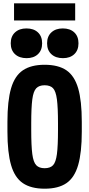

<svg xmlns="http://www.w3.org/2000/svg" viewBox="-20 -1132 540 1162"><path d="M250 10Q168 10 118.5 -23.5Q69 -57 47 -133Q25 -209 25 -335V-395Q25 -522 47 -597.5Q69 -673 118.5 -706.5Q168 -740 250 -740Q333 -740 382 -706.5Q431 -673 453 -597.5Q475 -522 475 -395V-335Q475 -209 453 -133Q431 -57 382 -23.5Q333 10 250 10ZM250 -114Q284 -114 301 -132Q318 -150 324.5 -199.5Q331 -249 331 -345V-385Q331 -481 324.5 -530.5Q318 -580 301 -598Q284 -616 250 -616Q217 -616 199.5 -598Q182 -580 175.5 -530.5Q169 -481 169 -385V-345Q169 -249 175.5 -199.5Q182 -150 199.5 -132Q217 -114 250 -114ZM141 -780Q97 -780 71 -804Q45 -828 45 -870Q45 -912 71 -936Q97 -960 140 -960Q184 -960 209.5 -936Q235 -912 235 -870Q235 -828 209.5 -804Q184 -780 141 -780ZM361 -780Q317 -780 291 -804Q265 -828 265 -870Q265 -912 291 -936Q317 -960 360 -960Q404 -960 429.5 -936Q455 -912 455 -870Q455 -828 429.5 -804Q404 -780 361 -780ZM65 -1008V-1112H435V-1008Z"/></svg>

Font: M PLUS 1 Code
Style: Bold
Weight: 700
Designer: Coji Morishita
Foundry: UNDERFOREST DESIGN
Version: Version 1.002